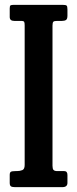

<svg xmlns="http://www.w3.org/2000/svg" viewBox="-20 -770 318 790"><path d="M196 -664.5V-88Q196 -75.5 200.2 -70.8Q204.5 -66 216 -66H244.5Q257.5 -66 257.5 -50V-17.5Q257.5 0 236.5 0H41Q29.5 0 24.8 -3.5Q20 -7 20 -17.5V-50.5Q20 -60 24.5 -63Q29 -66 43.5 -66H49Q62 -66 71.8 -70Q81.5 -74 81.5 -91V-665.5Q81.5 -676 79.5 -680Q77.5 -684 65.5 -684H38.5Q20 -684 20 -700V-735Q20 -745.5 23.2 -747.8Q26.5 -750 36.5 -750H238Q250.5 -750 254 -747Q257.5 -744 257.5 -731.5V-705.5Q257.5 -692 251.8 -688Q246 -684 235.5 -684H216Q203.5 -684 199.8 -680.8Q196 -677.5 196 -664.5Z"/></svg>

Font: Besley* Condensed Medium
Style: Regular
Weight: 500
Width: 3
Designer: Owen Earl
Foundry: indestructible type*
Version: Version 3.000; ttfautohint (v1.8.3)